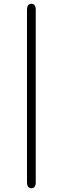

<svg xmlns="http://www.w3.org/2000/svg" viewBox="-20 -769 333 1010"><path d="M122 190V-717Q122 -749 145 -749Q168 -749 168 -717V191Q168 221 145 221Q122 221 122 190Z"/></svg>

Font: Coval
Style: ExtraLight
Weight: 250
Foundry: Context Ltd
Version: Version 001.000